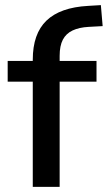

<svg xmlns="http://www.w3.org/2000/svg" viewBox="-20 -730 421 750"><path d="M108 0V-411H10V-492H137L108 -464V-497Q108 -598 161.5 -649.5Q215 -701 324 -707L374 -710L381 -628L326 -625Q289 -623 263.5 -611Q238 -599 225.5 -575Q213 -551 213 -512V-479L198 -492H357V-411H213V0Z"/></svg>

Font: NunitoSans_10ptSemiBold
Style: Regular
Weight: 600
Designer: Vernon Adams
Foundry: Vernon Adams
Version: Version 3.101;gftools[0.9.27]